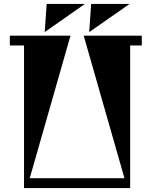

<svg xmlns="http://www.w3.org/2000/svg" viewBox="-20 -955 770 975"><path d="M217 -935H411L207 -792ZM443 -935H638L433 -792ZM700 -774V-724H641V0H102V-724H30V-774H338L131 -50H612L405 -774Z"/></svg>

Font: Chokokutai
Style: Regular
Weight: 400
Designer: 108号,108go
Foundry: Font Zone 108
Version: Version 1.000; ttfautohint (v1.8.3)